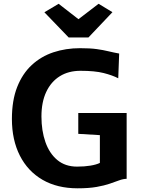

<svg xmlns="http://www.w3.org/2000/svg" viewBox="-20 -1012 762 1040"><path d="M44.5 -368Q44.5 -468 73 -540.5Q101.5 -613 152 -659.8Q202.5 -706.5 269.5 -728.8Q336.5 -751 413.5 -751Q469 -751 504.5 -746Q540 -741 567.5 -734.2Q595 -727.5 625.5 -722L620.5 -588Q588.5 -604.5 541 -616.5Q493.5 -628.5 416 -628.5Q351 -628.5 303.8 -599Q256.5 -569.5 230.5 -514.2Q204.5 -459 204.5 -381Q204.5 -304 226 -242.5Q247.5 -181 290.5 -145.2Q333.5 -109.5 397.5 -109.5Q437.5 -109.5 469.5 -114.8Q501.5 -120 521 -129.5V-280L404 -287V-400H666V-43.5Q647 -43 625.2 -35Q603.5 -27 574.5 -17Q545.5 -7 503.5 0.5Q461.5 8 400.5 8Q290 8 210.2 -38.2Q130.5 -84.5 87.5 -169.2Q44.5 -254 44.5 -368ZM352 -809 220.5 -945.5 297.5 -991.5 405 -908 514 -991.5 589 -946 459 -809Z"/></svg>

Font: Koeln Type Sans
Style: Bold
Weight: 700
Designer: Eben Sorkin
Foundry: Eben Sorkin
Version: Version 2.001